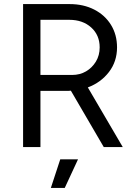

<svg xmlns="http://www.w3.org/2000/svg" viewBox="-20 -720 666 940"><path d="M93 0V-700H321Q389 -700 441.5 -673Q494 -646 523.5 -598Q553 -550 553 -488Q553 -419 513.5 -367.5Q474 -316 410 -292L581 0H488L327 -276Q320 -275 313 -275Q306 -275 299 -275H178V0ZM178 -353H333Q371 -353 401 -370.5Q431 -388 449.5 -418.5Q468 -449 468 -488Q468 -548 426.5 -585.5Q385 -623 319 -623H178ZM229 200 275 60H362L297 200Z"/></svg>

Font: Figtree Light
Style: Regular
Weight: 400
Version: Version 2.002